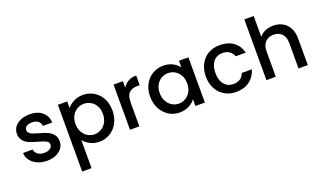

<svg xmlns="http://www.w3.org/2000/svg" viewBox="-91 -1338 3705 2198"><g transform="rotate(-20 1761.5 -239.0)"><path d="M275 9Q210 9 158.5 -14.5Q107 -38 77 -78.5Q47 -119 45 -169H163Q166 -134 196.5 -110.5Q227 -87 273 -87Q321 -87 347.5 -105.5Q374 -124 374 -153Q374 -184 344.5 -199Q315 -214 251 -232Q189 -249 150 -265Q111 -281 82.5 -314Q54 -347 54 -401Q54 -445 80 -481.5Q106 -518 154.5 -539Q203 -560 266 -560Q360 -560 417.5 -512.5Q475 -465 479 -383H365Q362 -420 335 -442Q308 -464 262 -464Q217 -464 193 -447Q169 -430 169 -402Q169 -380 185 -365Q201 -350 224 -341.5Q247 -333 292 -320Q352 -304 390.5 -287.5Q429 -271 457 -239Q485 -207 486 -154Q486 -107 460 -70Q434 -33 386.5 -12Q339 9 275 9Z M723 -470Q752 -508 802 -534Q852 -560 915 -560Q987 -560 1046.5 -524.5Q1106 -489 1140 -425Q1174 -361 1174 -278Q1174 -195 1140 -129.5Q1106 -64 1046.5 -27.5Q987 9 915 9Q852 9 803 -16.5Q754 -42 723 -80V262H609V-551H723ZM1058 -278Q1058 -335 1034.5 -376.5Q1011 -418 972.5 -439.5Q934 -461 890 -461Q847 -461 808.5 -439Q770 -417 746.5 -375Q723 -333 723 -276Q723 -219 746.5 -176.5Q770 -134 808.5 -112Q847 -90 890 -90Q934 -90 972.5 -112.5Q1011 -135 1034.5 -178Q1058 -221 1058 -278Z M1401 -471Q1426 -513 1467.5 -536.5Q1509 -560 1566 -560V-442H1537Q1470 -442 1435.5 -408Q1401 -374 1401 -290V0H1287V-551H1401Z M1633 -278Q1633 -361 1667.5 -425Q1702 -489 1761.5 -524.5Q1821 -560 1893 -560Q1958 -560 2006.5 -534.5Q2055 -509 2084 -471V-551H2199V0H2084V-82Q2055 -43 2005 -17Q1955 9 1891 9Q1820 9 1761 -27.5Q1702 -64 1667.5 -129.5Q1633 -195 1633 -278ZM2084 -276Q2084 -333 2060.5 -375Q2037 -417 1999 -439Q1961 -461 1917 -461Q1873 -461 1835 -439.5Q1797 -418 1773.5 -376.5Q1750 -335 1750 -278Q1750 -221 1773.5 -178Q1797 -135 1835.5 -112.5Q1874 -90 1917 -90Q1961 -90 1999 -112Q2037 -134 2060.5 -176.5Q2084 -219 2084 -276Z M2311 -276Q2311 -361 2345.5 -425.5Q2380 -490 2441 -525Q2502 -560 2581 -560Q2681 -560 2746.5 -512.5Q2812 -465 2835 -377H2712Q2697 -418 2664 -441Q2631 -464 2581 -464Q2511 -464 2469.5 -414.5Q2428 -365 2428 -276Q2428 -187 2469.5 -137Q2511 -87 2581 -87Q2680 -87 2712 -174H2835Q2811 -90 2745 -40.5Q2679 9 2581 9Q2502 9 2441 -26.5Q2380 -62 2345.5 -126.5Q2311 -191 2311 -276Z M3234 -560Q3297 -560 3346.5 -533Q3396 -506 3424.5 -453Q3453 -400 3453 -325V0H3340V-308Q3340 -382 3303 -421.5Q3266 -461 3202 -461Q3138 -461 3100.5 -421.5Q3063 -382 3063 -308V0H2949V-740H3063V-487Q3092 -522 3136.5 -541Q3181 -560 3234 -560Z"/></g></svg>

Font: MSTAGE Medium
Style: Regular
Weight: 500
Designer: Ninad Kale (Devanagari), Jonny Pinhorn (Latin)
Foundry: Indian Type Foundry
Version: 4.004